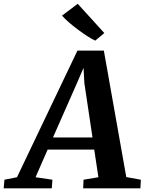

<svg xmlns="http://www.w3.org/2000/svg" viewBox="-93 -1020 783 1040"><path d="M-73 0 -69 -46.5 -1 -60 326.5 -746H469.5L591 -61L670 -46.5L667.5 0H357.5L359.5 -46.5L440 -60L417.5 -209.5H165L99.5 -60L191 -46.5L187.5 0ZM194 -275.5H408L364 -569.5L359.5 -652.5L325.5 -573.5ZM423 -800Q406 -807.5 381 -823.5Q356 -839.5 329.2 -859.5Q302.5 -879.5 279.5 -899.5Q256.5 -919.5 243 -935.5L328 -999.5L472 -841Z"/></svg>

Font: Merriweather
Style: Bold Italic
Weight: 700
Italic angle: -7.8°
Version: Version 2.101